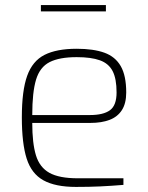

<svg xmlns="http://www.w3.org/2000/svg" viewBox="-20 -730 583 756"><path d="M279 6Q198 6 151 -20Q104 -46 85 -105.5Q66 -165 66 -268Q66 -373 87 -431.5Q108 -490 155.5 -514Q203 -538 282 -538Q348 -538 391 -522.5Q434 -507 455.5 -469.5Q477 -432 477 -366Q477 -323 460 -296.5Q443 -270 411.5 -258Q380 -246 336 -246H107Q107 -166 121.5 -118.5Q136 -71 174.5 -49.5Q213 -28 286 -28H466V-2Q417 2 374.5 4Q332 6 279 6ZM107 -277H334Q387 -277 413 -296Q439 -315 439 -366Q439 -420 423.5 -450Q408 -480 373.5 -492.5Q339 -505 282 -505Q214 -505 175.5 -485.5Q137 -466 122 -416.5Q107 -367 107 -277ZM141 -685V-710H397V-685Z"/></svg>

Font: Exo Thin ExtraLight
Style: Regular
Weight: 250
Version: Version 2.000